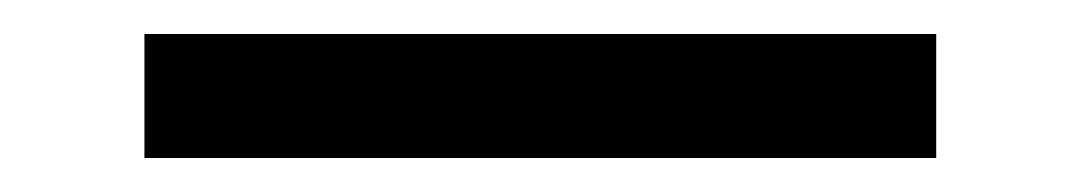

<svg xmlns="http://www.w3.org/2000/svg" viewBox="-20 29 636 113"><path d="M65 122V49H531V122Z"/></svg>

Font: Space Grotesk Frontify
Style: Regular
Weight: 400
Designer: Florian Karsten
Version: Version 2.000